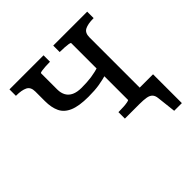

<svg xmlns="http://www.w3.org/2000/svg" viewBox="-177 -695 1008 1008"><g transform="rotate(-45 327.0 -191.5)"><path d="M431 -58V-479Q431 -483 418.5 -485Q406 -487 389 -488Q372 -489 358 -489H355V-537H607V-489H604Q565 -489 542.5 -478Q520 -467 520 -433V0H350V-48H358Q372 -48 389 -49Q406 -50 418.5 -52.5Q431 -55 431 -58ZM118 -362V-433Q118 -467 95 -478Q72 -489 33 -489H30V-537H283V-489H279Q265 -489 248 -488Q231 -487 219 -485Q207 -483 207 -479V-359Q207 -333 217.5 -314Q228 -295 249.5 -285Q271 -275 304 -275Q346 -275 377.5 -279.5Q409 -284 449 -296V-238Q410 -227 377 -221.5Q344 -216 296 -216Q227 -216 188 -232.5Q149 -249 133.5 -281.5Q118 -314 118 -362ZM436 0V-60H619V154H562L550 48Q548 28 538 17.5Q528 7 508.5 3.5Q489 0 457 0Z"/></g></svg>

Font: Roboto Serif
Style: Regular
Weight: 400
Designer: Greg Gazdowicz
Foundry: Commercial Type
Version: Version 1.008